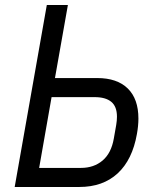

<svg xmlns="http://www.w3.org/2000/svg" viewBox="-20 -745 640 765"><path d="M166.5 -725H250.5L199 -434H367.5Q446.5 -434 489 -392.5Q531.5 -351 531.5 -272.5Q531.5 -244 525.5 -211Q507.5 -108.5 448.8 -54.2Q390 0 296 0H38.5ZM433.5 -193 443 -247Q446 -265 446 -280Q446 -320.5 423.5 -339.2Q401 -358 357 -358H185.5L136 -76H302.5Q354 -76 388.8 -105.5Q423.5 -135 433.5 -193Z"/></svg>

Font: JuliaMono Italic
Style: Regular
Weight: 400
Italic angle: -9°
Monospace: yes
Designer: cormullion
Foundry: corm
Version: Version 0.049; ttfautohint (v1.8.4)